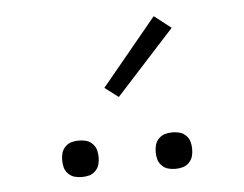

<svg xmlns="http://www.w3.org/2000/svg" viewBox="-35 -1000 520 409"><g transform="rotate(-5 225.0 -795.0)"><path d="M325 -631Q317 -631 309.5 -633Q302 -635 296 -641Q290 -647 288 -654.5Q286 -662 286 -670Q286 -678 288 -685.5Q290 -693 296 -699Q302 -705 309.5 -707Q317 -709 325 -709Q333 -709 340.5 -707Q348 -705 354 -699Q360 -693 362 -685.5Q364 -678 364 -670Q364 -662 362 -654.5Q360 -647 354 -641Q348 -635 340.5 -633Q333 -631 325 -631ZM125 -631Q117 -631 109.5 -633Q102 -635 96 -641Q90 -647 88 -654.5Q86 -662 86 -670Q86 -678 88 -685.5Q90 -693 96 -699Q102 -705 109.5 -707Q117 -709 125 -709Q133 -709 140.5 -707Q148 -705 154 -699Q160 -693 162 -685.5Q164 -678 164 -670Q164 -662 162 -654.5Q160 -647 154 -641Q148 -635 140.5 -633Q133 -631 125 -631ZM218 -794 189 -816 307 -959 343 -931Z"/></g></svg>

Font: Zed Sans Extralight Extended
Style: Regular
Weight: 200
Width: 7
Designer: Belleve Invis
Foundry: Belleve Invis
Version: Version 1.0.0; ttfautohint (v1.8.4)